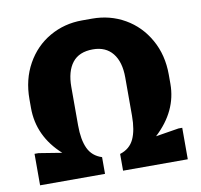

<svg xmlns="http://www.w3.org/2000/svg" viewBox="-78 -776 900 859"><g transform="rotate(-10 372.0 -347.0)"><path d="M689 -388V-346Q689 -222 585 -126L690 -143H707V0H413V-76Q458 -90 476.5 -129.5Q495 -169 495 -235V-409Q495 -480 463.5 -519Q432 -558 374 -558Q311 -558 280.5 -519Q250 -480 250 -409V-235Q250 -169 268.5 -129.5Q287 -90 331 -76V0H36V-143H54L159 -126Q56 -219 56 -348V-388Q56 -477 95 -547Q134 -617 201 -655.5Q268 -694 349 -694H395Q476 -694 543 -655.5Q610 -617 649.5 -547Q689 -477 689 -388Z"/></g></svg>

Font: Chivo ExtraBold
Style: Regular
Weight: 800
Designer: Hector Gatti
Foundry: Omnibus-Type
Version: Version 1.007